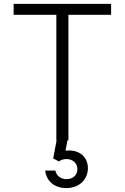

<svg xmlns="http://www.w3.org/2000/svg" viewBox="-20 -720 640 985"><path d="M269 0H331V-644H550V-700H50V-644H269ZM264 155H212Q214 175 222.5 191.5Q231 208 245 220Q259 232 278.5 238.5Q298 245 320 245Q344 245 364.5 237.5Q385 230 399.5 216.5Q414 203 422.5 184Q431 165 431 143Q431 121 422.5 102.5Q414 84 398.5 72Q383 60 362 55Q341 50 316 53L331 -25H275L253 93L282 108Q289 103 299 99.5Q309 96 321 96Q345 96 361 110.5Q377 125 377 148Q377 171 361.5 185Q346 199 322 199Q299 199 283.5 187Q268 175 264 155Z"/></svg>

Font: CommitMonoV142 ExtLt
Style: Regular
Weight: 200
Monospace: yes
Designer: Eigil Nikolajsen
Foundry: Eigil Nikolajsen
Version: Version 1.142